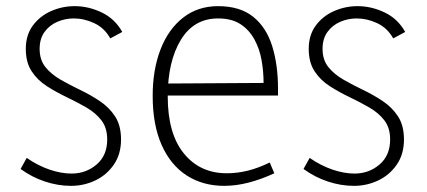

<svg xmlns="http://www.w3.org/2000/svg" viewBox="-20 -597 1389 625"><path d="M211 8Q169 8 126.5 -6Q84 -20 47 -47L67 -83Q103 -58 141 -45Q179 -32 213 -32Q260 -32 294.5 -61.5Q329 -91 329 -143Q329 -181 310 -205.5Q291 -230 260.5 -247.5Q230 -265 196.5 -281Q163 -297 132.5 -316.5Q102 -336 83 -365Q64 -394 64 -438Q64 -483 87 -514Q110 -545 146.5 -561Q183 -577 223 -577Q268 -577 311 -556.5Q354 -536 378 -493L339 -472Q320 -506 287 -521.5Q254 -537 220 -537Q192 -537 166.5 -526Q141 -515 125 -493Q109 -471 109 -438Q109 -402 128 -378.5Q147 -355 177.5 -337.5Q208 -320 241.5 -304Q275 -288 305.5 -267.5Q336 -247 355 -217.5Q374 -188 374 -143Q374 -95 350.5 -61Q327 -27 290 -9.5Q253 8 211 8Z M710 8Q640 8 587.5 -26Q535 -60 506 -125.5Q477 -191 477 -285Q477 -370 502.5 -436Q528 -502 576 -539.5Q624 -577 690 -577Q761 -577 804 -542.5Q847 -508 866 -447Q885 -386 885 -308V-286H503V-325L838 -327Q838 -364 831.5 -401Q825 -438 808 -469Q791 -500 762.5 -518.5Q734 -537 690 -537Q611 -537 568.5 -467Q526 -397 526 -283Q526 -162 578.5 -97.5Q631 -33 718 -33Q753 -33 787 -41.5Q821 -50 858 -68L873 -33Q830 -13 789 -2.5Q748 8 710 8Z M1132 8Q1090 8 1047.5 -6Q1005 -20 968 -47L988 -83Q1024 -58 1062 -45Q1100 -32 1134 -32Q1181 -32 1215.5 -61.5Q1250 -91 1250 -143Q1250 -181 1231 -205.5Q1212 -230 1181.5 -247.5Q1151 -265 1117.5 -281Q1084 -297 1053.5 -316.5Q1023 -336 1004 -365Q985 -394 985 -438Q985 -483 1008 -514Q1031 -545 1067.5 -561Q1104 -577 1144 -577Q1189 -577 1232 -556.5Q1275 -536 1299 -493L1260 -472Q1241 -506 1208 -521.5Q1175 -537 1141 -537Q1113 -537 1087.5 -526Q1062 -515 1046 -493Q1030 -471 1030 -438Q1030 -402 1049 -378.5Q1068 -355 1098.5 -337.5Q1129 -320 1162.5 -304Q1196 -288 1226.5 -267.5Q1257 -247 1276 -217.5Q1295 -188 1295 -143Q1295 -95 1271.5 -61Q1248 -27 1211 -9.5Q1174 8 1132 8Z"/></svg>

Font: Yaldevi ExtraLight ExtraLight
Style: Regular
Weight: 250
Version: Version 1.100